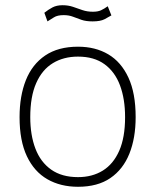

<svg xmlns="http://www.w3.org/2000/svg" viewBox="-20 -706 595 736"><path d="M279 10Q212 10 161.5 -19Q111 -48 83 -107.2Q55 -166.5 55 -257Q55 -338 79.2 -398.8Q103.5 -459.5 153.2 -493.2Q203 -527 279 -527Q345.5 -527 395 -497.8Q444.5 -468.5 472.2 -408.8Q500 -349 500 -257Q500 -177 476 -117Q452 -57 403.2 -23.5Q354.5 10 279 10ZM279 -27Q333.5 -27 374 -52Q414.5 -77 437 -128Q459.5 -179 459.5 -257Q459.5 -326.5 440 -378.8Q420.5 -431 380.5 -460Q340.5 -489 279 -489Q224 -489 182.8 -464Q141.5 -439 118.8 -387.5Q96 -336 96 -257Q96 -188 115.8 -136.2Q135.5 -84.5 176.2 -55.8Q217 -27 279 -27ZM162 -624 150 -657Q165 -669 181 -677.5Q197 -686 220 -686Q241.5 -686 259.8 -679.8Q278 -673.5 296.2 -667.2Q314.5 -661 336 -661Q355 -661 367 -666.5Q379 -672 393 -682L407 -647Q396.5 -640.5 380.5 -632.2Q364.5 -624 335 -624Q309.5 -624 292.2 -630Q275 -636 259.5 -642Q244 -648 224 -648Q200 -648 186.8 -639.5Q173.5 -631 162 -624Z"/></svg>

Font: Public Sans Thin Thin
Style: Regular
Weight: 250
Version: Version 2.001